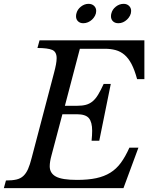

<svg xmlns="http://www.w3.org/2000/svg" viewBox="-46 -980 806 1000"><path d="M-15 -40Q18 -40 39.5 -45Q61 -50 75.5 -63.5Q90 -77 100 -99.5Q110 -122 119 -158L235 -599Q242 -625 245.5 -644Q249 -663 249 -677Q249 -710 226 -720Q203 -730 149 -730L160 -770H706V-568H668Q655 -616 639 -646.5Q623 -677 602.5 -694.5Q582 -712 556.5 -719Q531 -726 500 -726H370L292 -429H355Q382 -429 401 -434Q420 -439 435.5 -451.5Q451 -464 464.5 -486Q478 -508 494 -543H531L471 -247H431Q434 -277 434 -299Q434 -344 417 -364.5Q400 -385 354 -385H279L222 -170Q213 -137 213 -114Q213 -78 245 -60.5Q277 -43 355 -43Q413 -43 455 -52Q497 -61 528.5 -80.5Q560 -100 583.5 -132Q607 -164 628 -211H675L597 0H-26ZM352 -910Q357 -931 375.5 -945.5Q394 -960 415 -960Q433 -960 444 -949.5Q455 -939 455 -923Q455 -910 449 -898.5Q443 -887 433.5 -878Q424 -869 412 -864Q400 -859 388 -859Q371 -859 360.5 -869Q350 -879 350 -895Q350 -904 352 -910ZM534 -910Q539 -931 557.5 -945.5Q576 -960 598 -960Q615 -960 626 -949.5Q637 -939 637 -923Q637 -910 631 -898.5Q625 -887 615.5 -878Q606 -869 594.5 -864Q583 -859 571 -859Q553 -859 542.5 -869Q532 -879 532 -895Q532 -904 534 -910Z"/></svg>

Font: SVN-Libre Baskerville
Style: Italic
Weight: 400
Italic angle: -14°
Designer: Pablo Impallari, Rodrigo Fuenzalida
Foundry: Pablo Impallari, Rodrigo Fuenzalida
Version: Version 1.000; ttfautohint (v1.8.4)